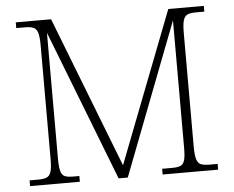

<svg xmlns="http://www.w3.org/2000/svg" viewBox="-51 -774 1016 834"><g transform="rotate(-5 457.0 -357.0)"><path d="M47 0V-25H84Q108 -25 121.5 -30.5Q135 -36 140.5 -54Q146 -72 146 -108V-606Q146 -642 140.5 -660Q135 -678 121.5 -683.5Q108 -689 84 -689H47V-714H201L457 -55L712 -714H867V-689H832Q807 -689 794 -683.5Q781 -678 775.5 -660Q770 -642 770 -605V-109Q770 -72 775.5 -54Q781 -36 794 -30.5Q807 -25 832 -25H867V0H625V-25H669Q693 -25 705.5 -30.5Q718 -36 723 -53.5Q728 -71 728 -107V-663L473 0H433L178 -657V-109Q178 -72 183 -54Q188 -36 200.5 -30.5Q213 -25 238 -25H264V0Z"/></g></svg>

Font: Noto Serif Hentaigana ExtraLight
Style: Regular
Weight: 200
Designer: Kazuhiro Yamada
Foundry: nipponia
Version: Version 1.000